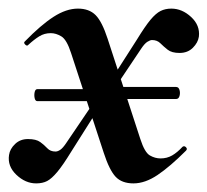

<svg xmlns="http://www.w3.org/2000/svg" viewBox="-30 -415 482 446"><path d="M221 -213H379Q385 -213 387 -206Q389 -199 387 -192Q385 -185 379 -185H221ZM221 -180H57Q52 -180 50.5 -187Q49 -194 50.5 -201Q52 -208 57 -208H221ZM280 11Q253 11 238.5 -4.5Q224 -20 211 -60L135 -292Q125 -323 112.5 -330.5Q100 -338 88 -338Q73 -338 61 -330.5Q49 -323 36 -311Q33 -307 28.5 -311.5Q24 -316 28 -319Q65 -357 94.5 -376Q124 -395 151 -395Q177 -395 192 -380Q207 -365 220 -325L296 -92Q306 -61 318 -54Q330 -47 343 -47Q358 -47 370 -54Q382 -61 394 -74Q398 -77 402 -73Q406 -69 402 -65Q365 -28 336 -8.5Q307 11 280 11ZM54 11Q29 11 8 -9Q-13 -29 -9 -55Q-7 -69 5 -80.5Q17 -92 35 -92Q54 -92 63.5 -85Q73 -78 80 -70.5Q87 -63 99 -63Q104 -63 110 -67Q116 -71 124 -83L204 -201L214 -187L135 -62Q116 -31 103 -15.5Q90 0 79.5 5.5Q69 11 54 11ZM219 -184 208 -198 288 -323Q307 -354 319.5 -369Q332 -384 343 -389.5Q354 -395 368 -395Q393 -395 414 -375.5Q435 -356 432 -330Q430 -316 418 -304Q406 -292 387 -292Q369 -292 359.5 -299.5Q350 -307 342.5 -314.5Q335 -322 323 -322Q319 -322 312.5 -318Q306 -314 298 -302Z"/></svg>

Font: Cormorant
Style: Bold Italic
Weight: 700
Italic angle: -10°
Designer: Christian Thalmann (Catharsis Fonts)
Foundry: Catharsis Fonts
Version: Version 4.000